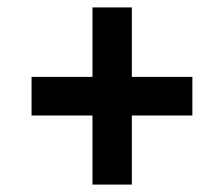

<svg xmlns="http://www.w3.org/2000/svg" viewBox="-20 -612 603 517"><path d="M229 -115V-301H65V-405H229V-592H335V-405H498V-301H335V-115Z"/></svg>

Font: Noto Sans Mono SemiCondensed
Style: Bold
Weight: 700
Width: 4
Designer: Monotype Design Team
Foundry: Monotype Imaging Inc.
Version: Version 2.014